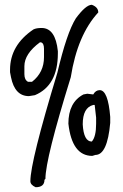

<svg xmlns="http://www.w3.org/2000/svg" viewBox="-20 -664 515 803"><path d="M364 -644Q391 -634 391 -612Q304 -518 276 -341Q170 1 170 84L166 88Q166 119 129 119Q107 109 107 94Q107 12 220 -360Q259 -526 297 -587Q339 -644 364 -644ZM154 -547Q212 -547 222 -450V-441Q222 -306 126 -266L101 -262Q42 -262 26 -341L22 -362V-372Q22 -475 120 -541Q132 -547 154 -547ZM82 -387V-354Q82 -330 97 -322H114Q164 -361 164 -425V-460Q164 -484 151 -487H147Q82 -439 82 -387ZM397 -287Q432 -287 441 -175V-150Q429 -16 379 -16L366 -12Q281 -12 266 -147Q266 -236 329 -269L345 -272L370 -269Q380 -287 397 -287ZM326 -144Q330 -72 364 -72Q382 -92 382 -147V-172L376 -225H370Q326 -214 326 -144Z"/></svg>

Font: Just Me Again Down Here
Style: Regular
Weight: 400
Designer: Kimberly Geswein
Foundry: Kimberly Geswein
Version: Version 1.002 2007